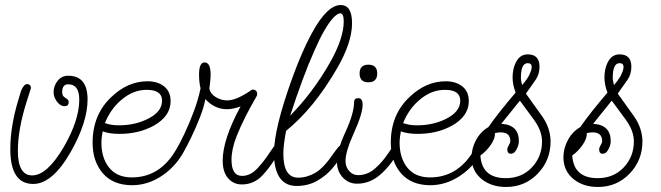

<svg xmlns="http://www.w3.org/2000/svg" viewBox="-20 -723 2628 763"><path d="M112 8Q21 8 21 -130Q21 -220 52 -323L64 -363Q75 -389 89 -389Q103 -387 103 -373Q103 -373 84 -313Q51 -207 51 -123Q51 -26 108 -26Q167 -26 233 -138Q295 -245 295 -327Q295 -388 251 -388Q227 -388 227 -356Q227 -341 240 -334Q253 -327 253 -318Q253 -301 237 -301Q219 -301 205 -321Q193 -338 193 -356Q193 -382 209 -402Q225 -422 251 -422Q328 -422 328 -328Q328 -238 262 -121Q189 8 112 8Z M505 13Q430 13 389 -34Q348 -81 348 -156Q348 -268 423 -338Q488 -400 566 -400Q607 -400 632.5 -379.5Q658 -359 658 -321Q658 -261 590 -223Q531 -191 455 -191Q414 -191 388 -201Q386 -190 384.5 -178.5Q383 -167 383 -156Q383 -95 414 -56.5Q445 -18 504 -18Q610 -18 673 -117Q681 -129 687 -136Q693 -143 701 -143Q711 -143 711 -131Q711 -124 709.5 -120Q708 -116 707 -114Q673 -56 619 -21.5Q565 13 505 13ZM452 -225Q516 -225 566 -250Q624 -278 624 -323Q624 -366 563 -366Q508 -366 461 -325Q419 -289 397 -234Q420 -225 452 -225Z M941 10Q908 10 886.5 -14.5Q865 -39 865 -85Q865 -169 936 -300Q906 -289 882 -289Q833 -289 796 -329Q790 -296 774.5 -256.5Q759 -217 741 -179.5Q723 -142 707 -114Q703 -106 697 -104Q691 -102 688 -102Q673 -102 673 -117Q693 -149 713 -191.5Q733 -234 750.5 -281Q768 -328 777 -372Q771 -396 771 -426Q771 -475 793 -475Q817 -475 817 -426Q817 -415 815.5 -401Q814 -387 812 -371Q816 -350 837.5 -337Q859 -324 883 -324Q917 -324 970 -359Q981 -367 983 -367Q1002 -367 1002 -349Q1002 -347 1001.5 -345Q1001 -343 1000 -341Q975 -298 955 -258.5Q935 -219 920 -181Q900 -130 900 -88Q900 -24 942 -24Q975 -24 1002.5 -53.5Q1030 -83 1052 -117Q1057 -125 1066.5 -138Q1076 -151 1083 -151Q1088 -151 1090.5 -149Q1093 -147 1093 -139Q1093 -134 1090.5 -125Q1088 -116 1086 -114Q1059 -65 1024.5 -27.5Q990 10 941 10Z M1159 16Q1076 16 1069 -98Q1064 -183 1121 -354Q1172 -506 1222 -596Q1281 -703 1334 -703Q1379 -703 1379 -631Q1379 -555 1321 -454Q1229 -294 1117 -203Q1112 -177 1109 -154.5Q1106 -132 1106 -112Q1106 -17 1165 -17Q1200 -17 1233.5 -36.5Q1267 -56 1308 -117Q1311 -121 1320.5 -133.5Q1330 -146 1337 -146Q1347 -146 1347 -133Q1347 -131 1346 -125Q1345 -119 1342 -114Q1326 -83 1300 -53Q1274 -23 1238.5 -3.5Q1203 16 1159 16ZM1133 -263Q1223 -355 1290 -472Q1346 -570 1346 -638Q1346 -670 1332 -670Q1322 -670 1305 -653Q1270 -615 1230 -523Q1205 -467 1181 -402Q1157 -337 1133 -263Z M1444 -396Q1409 -396 1409 -431Q1409 -466 1444 -466Q1479 -466 1479 -431Q1479 -396 1444 -396ZM1399 7Q1365 7 1342 -18Q1319 -43 1319 -80Q1319 -125 1353 -199Q1387 -273 1387 -317Q1387 -333 1404 -333Q1421 -333 1421 -307Q1421 -271 1387 -196Q1353 -121 1353 -83Q1353 -60 1367.5 -43.5Q1382 -27 1403 -27Q1440 -27 1470 -53Q1500 -79 1525 -117Q1536 -134 1542 -140Q1548 -146 1554 -146Q1567 -146 1567 -136Q1567 -130 1559 -114Q1531 -63 1490 -28Q1449 7 1399 7Z M1690 13Q1615 13 1574 -34Q1533 -81 1533 -156Q1533 -268 1608 -338Q1673 -400 1751 -400Q1792 -400 1817.5 -379.5Q1843 -359 1843 -321Q1843 -261 1775 -223Q1716 -191 1640 -191Q1599 -191 1573 -201Q1571 -190 1569.5 -178.5Q1568 -167 1568 -156Q1568 -95 1599 -56.5Q1630 -18 1689 -18Q1795 -18 1858 -117Q1866 -129 1872 -136Q1878 -143 1886 -143Q1896 -143 1896 -131Q1896 -124 1894.5 -120Q1893 -116 1892 -114Q1858 -56 1804 -21.5Q1750 13 1690 13ZM1637 -225Q1701 -225 1751 -250Q1809 -278 1809 -323Q1809 -366 1748 -366Q1693 -366 1646 -325Q1604 -289 1582 -234Q1605 -225 1637 -225Z M1991 20Q1935 20 1897 -9Q1854 -42 1854 -98Q1854 -134 1872 -167Q1890 -200 1921 -218Q1941 -247 1968 -281Q1995 -315 2029 -355Q2017 -387 2017 -415Q2017 -448 2029 -473Q2045 -507 2077 -507Q2124 -507 2124 -458Q2124 -427 2108 -405L2070 -351L2133 -263Q2151 -238 2159.5 -212Q2168 -186 2168 -161Q2168 -86 2117 -33Q2066 20 1991 20ZM2055 -385Q2069 -401 2079 -417Q2093 -443 2093 -457Q2093 -472 2077 -472Q2050 -472 2050 -414Q2050 -407 2051.5 -400Q2053 -393 2055 -385ZM1990 -15Q2053 -15 2093 -57Q2134 -100 2134 -161Q2134 -203 2102 -247L2046 -323L1972 -231Q2042 -227 2042 -162Q2042 -142 2028 -122Q2021 -112 2010 -112Q1996 -112 1996 -130Q1996 -136 2002 -146Q2008 -156 2008 -162Q2008 -197 1970 -197Q1958 -197 1947 -194Q1948 -173 1930.5 -147.5Q1913 -122 1889 -105Q1895 -15 1990 -15Z M2356 20Q2300 20 2262 -9Q2219 -42 2219 -98Q2219 -134 2237 -167Q2255 -200 2286 -218Q2306 -247 2333 -281Q2360 -315 2394 -355Q2382 -387 2382 -415Q2382 -448 2394 -473Q2410 -507 2442 -507Q2489 -507 2489 -458Q2489 -427 2473 -405L2435 -351L2498 -263Q2516 -238 2524.5 -212Q2533 -186 2533 -161Q2533 -86 2482 -33Q2431 20 2356 20ZM2420 -385Q2434 -401 2444 -417Q2458 -443 2458 -457Q2458 -472 2442 -472Q2415 -472 2415 -414Q2415 -407 2416.5 -400Q2418 -393 2420 -385ZM2355 -15Q2418 -15 2458 -57Q2499 -100 2499 -161Q2499 -203 2467 -247L2411 -323L2337 -231Q2407 -227 2407 -162Q2407 -142 2393 -122Q2386 -112 2375 -112Q2361 -112 2361 -130Q2361 -136 2367 -146Q2373 -156 2373 -162Q2373 -197 2335 -197Q2323 -197 2312 -194Q2313 -173 2295.5 -147.5Q2278 -122 2254 -105Q2260 -15 2355 -15Z"/></svg>

Font: Send Flowers
Style: Regular
Weight: 400
Designer: Robert E. Leuschke
Foundry: Robert E. Leuschke
Version: Version 1.010; ttfautohint (v1.8.4.7-5d5b)